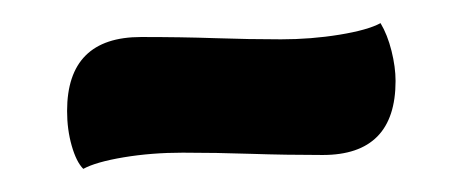

<svg xmlns="http://www.w3.org/2000/svg" viewBox="-20 -344 400 166"><path d="M52 -198Q46 -204 42 -218Q38 -232 38 -248Q38 -312 102 -312Q137 -312 166 -311Q195 -310 223 -310Q249 -310 273.5 -314Q298 -318 309 -324Q315 -314 318.5 -300Q322 -286 322 -274Q322 -210 259 -210Q227 -210 197 -211Q167 -212 138 -212Q111 -212 87 -208Q63 -204 52 -198Z"/></svg>

Font: Petrona Black
Style: Regular
Weight: 900
Designer: Ringo R. Seeber
Foundry: Ringo R. Seeber
Version: Version 2.001; ttfautohint (v1.8.3)